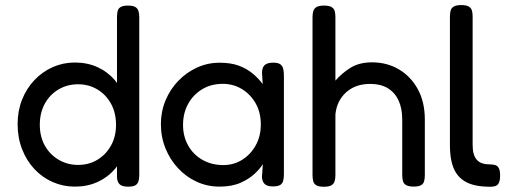

<svg xmlns="http://www.w3.org/2000/svg" viewBox="-20 -719 2001 750"><path d="M272.2 10Q226.5 10 185.8 -7.9Q145 -25.8 114.4 -58.6Q83.8 -91.5 66.2 -136.4Q48.8 -181.2 48.8 -234.2Q48.8 -286 66.2 -329.9Q83.8 -373.8 114.5 -406.2Q145.2 -438.8 186 -456.8Q226.8 -474.8 272.2 -474.8Q321 -474.8 360.5 -456.9Q400 -439 428.2 -406.2Q456.5 -373.5 471.8 -329.2Q487 -285 487.2 -232.5Q487.5 -179.8 472.4 -135.8Q457.2 -91.8 429 -59Q400.8 -26.2 361.1 -8.1Q321.5 10 272.2 10ZM285 -74.8Q327.2 -74.8 360.5 -94.9Q393.8 -115 413.5 -150.2Q433.2 -185.5 433.2 -231.5Q433.2 -278.5 413.6 -314Q394 -349.5 360.4 -369.6Q326.8 -389.8 284.8 -389.8Q243 -389.8 208.9 -369.8Q174.8 -349.8 155.1 -314.1Q135.5 -278.5 135.5 -231.5Q135.5 -185.5 155.2 -150.2Q175 -115 209.2 -94.9Q243.5 -74.8 285 -74.8ZM480.5 10.2Q458.5 10.2 448.6 2Q438.8 -6.2 437 -24.8V-651.2Q437 -665.8 439.5 -675.9Q442 -686 451.4 -691.6Q460.8 -697.2 479.5 -697.2Q499.2 -697.2 508.4 -691.8Q517.5 -686.2 520.8 -676.2Q524 -666.2 524 -652.2V-35.8Q524 -22 521.1 -11.5Q518.2 -1 509.1 4.6Q500 10.2 480.5 10.2Z M1046 9.2Q1024.2 9.2 1014.4 0.2Q1004.5 -8.8 1003.2 -27.8L1006.8 -78Q997.2 -62 976 -41.5Q954.8 -21 920.6 -5.5Q886.5 10 838 10Q790 10 748.5 -9Q707 -28 675.6 -61.8Q644.2 -95.5 626.4 -139.5Q608.5 -183.5 608.5 -234.2Q608.5 -283.2 626.4 -326.4Q644.2 -369.5 676.1 -402.8Q708 -436 749.4 -455Q790.8 -474 838 -474Q881.8 -474 912.8 -462.5Q943.8 -451 966.5 -432.2Q989.2 -413.5 1006.2 -390.5L1003.5 -433.2Q1003.2 -454.5 1013.5 -464.4Q1023.8 -474.2 1047 -474.2Q1065.8 -474.2 1074.5 -468.2Q1083.2 -462.2 1086.1 -451Q1089 -439.8 1089 -423.8V-38Q1089 -23.5 1086.1 -12.6Q1083.2 -1.8 1074.1 3.8Q1065 9.2 1046 9.2ZM852.5 -74.2Q893.2 -74.2 926.4 -95.1Q959.5 -116 979.1 -151.6Q998.8 -187.2 998.8 -232.5Q998.8 -280.2 978.4 -315.8Q958 -351.2 924.4 -371.4Q890.8 -391.5 850.5 -391.5Q804.2 -391.5 769.4 -370.2Q734.5 -349 714.8 -313Q695 -277 695 -230.8Q695 -186.2 714.9 -150.8Q734.8 -115.2 770.5 -94.8Q806.2 -74.2 852.5 -74.2Z M1245 10.5Q1225.5 10.5 1215.9 4.9Q1206.2 -0.8 1203.5 -11.2Q1200.8 -21.8 1200.8 -35.5V-652.2Q1200.8 -666.2 1204 -676.2Q1207.2 -686.2 1216.9 -691.8Q1226.5 -697.2 1246 -697.2Q1265.5 -697.2 1275 -691.6Q1284.5 -686 1287.4 -676Q1290.2 -666 1290.2 -651.2V-404Q1313.5 -431.5 1348 -453.5Q1382.5 -475.5 1433 -475.5Q1491.8 -475.5 1538.2 -448Q1584.8 -420.5 1612.1 -370.6Q1639.5 -320.8 1639.5 -251.8V-34.5Q1639.5 -20.8 1636.6 -10.8Q1633.8 -0.8 1624.6 4.5Q1615.5 9.8 1595.8 9.8Q1576.5 9.8 1566.8 4.2Q1557 -1.2 1554.1 -11.4Q1551.2 -21.5 1551.2 -35.8V-252.8Q1551.2 -295 1537.2 -325.9Q1523.2 -356.8 1495.5 -374Q1467.8 -391.2 1425.8 -391.2Q1368.8 -391.2 1332.2 -358.5Q1295.8 -325.8 1290.2 -272.2V-34.5Q1290.2 -20.8 1287 -10.6Q1283.8 -0.5 1274.2 5Q1264.8 10.5 1245 10.5Z M1895 10.5Q1862.5 10.5 1837 5Q1811.5 -0.5 1792.8 -12.5Q1774 -24.5 1761.6 -43.6Q1749.2 -62.8 1743.4 -89.9Q1737.5 -117 1737.5 -152.5V-653.2Q1737.5 -668 1740.4 -678Q1743.2 -688 1752.9 -693.6Q1762.5 -699.2 1781.2 -699.2Q1800.8 -699.2 1810.2 -694Q1819.8 -688.8 1823 -679Q1826.2 -669.2 1826.2 -655.2V-153.8Q1826.2 -133.5 1830.1 -119Q1834 -104.5 1842.5 -94.9Q1851 -85.2 1864 -81Q1877 -76.8 1894.5 -76.8Q1906.8 -76.8 1915.2 -74Q1923.8 -71.2 1928.6 -62Q1933.5 -52.8 1933.5 -33.8Q1933.5 -14.2 1928.6 -4.6Q1923.8 5 1915.1 7.8Q1906.5 10.5 1895 10.5Z"/></svg>

Font: Fredoka Light
Style: Regular
Weight: 300
Designer: Ben Nathan
Foundry: Milena B. Brandão, Ben Nathan
Version: Version 2.001